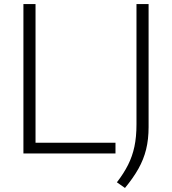

<svg xmlns="http://www.w3.org/2000/svg" viewBox="-20 -760 852 951"><path d="M96 0V-740H156V-53H552V0ZM599 171 559 143Q593 99 614.2 56.8Q635.5 14.5 645.8 -33.8Q656 -82 656 -144V-740H716V-130.5Q716 -70 703.8 -20.2Q691.5 29.5 665.8 75.5Q640 121.5 599 171Z"/></svg>

Font: Encode Sans Semi Expanded Light
Style: Regular
Weight: 300
Width: 6
Designer: Multiple Designers
Foundry: Impallari Type
Version: Version 3.000; ttfautohint (v1.8.3) -l 8 -r 50 -G 200 -x 14 